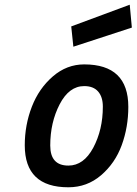

<svg xmlns="http://www.w3.org/2000/svg" viewBox="-20 -783 579 814"><path d="M337 -510Q524 -510 524 -330Q524 -244 496 -167.5Q468 -91 408.5 -40Q349 11 270 11Q85 11 85 -167Q85 -253 115 -330.5Q145 -408 204 -459Q263 -510 337 -510ZM270 -81Q335 -81 375.5 -157Q416 -233 416 -331Q416 -372 396 -395Q376 -418 337 -418Q273 -418 233 -341Q193 -264 193 -166Q193 -81 270 -81ZM291 -585 282 -671 530 -763 539 -666Z"/></svg>

Font: Titillium Web SemiBold
Style: Italic
Weight: 600
Italic angle: -13°
Version: Version 1.002;PS 57.000;hotconv 1.0.70;makeotf.lib2.5.55311